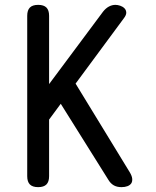

<svg xmlns="http://www.w3.org/2000/svg" viewBox="-20 -760 640 790"><path d="M182 -35Q182 -12 171 -1Q160 10 137 10Q114 10 103 -1Q92 -12 92 -35V-695Q92 -718 103 -729Q114 -740 137 -740Q160 -740 171 -729Q182 -718 182 -695V-414L404 -712Q415 -726 428 -733Q441 -740 455 -740Q464 -740 474.5 -736.5Q485 -733 492 -726Q499 -719 499.5 -708.5Q500 -698 489 -684L291 -416L514 -51Q523 -36 524 -24.5Q525 -13 520 -5.5Q515 2 504.5 6Q494 10 480 10Q461 10 448 2.5Q435 -5 426 -20L230 -333L182 -268Z"/></svg>

Font: Maple Mono NF CN
Style: Regular
Weight: 400
Monospace: yes
Designer: subframe7536
Version: Version 7.000